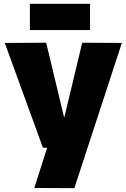

<svg xmlns="http://www.w3.org/2000/svg" viewBox="-20 -771 656 1002"><path d="M159 210 226 0H204L5 -547L221 -548L315 -156L409 -548L616 -547L368 211ZM136 -614V-751H450V-614Z"/></svg>

Font: Georama ExtraBold
Style: Regular
Weight: 800
Designer: Jean-Baptiste Levee
Foundry: Production Type
Version: Version 1.001